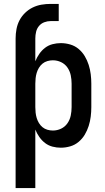

<svg xmlns="http://www.w3.org/2000/svg" viewBox="-20 -749 540 984"><path d="M60 215V-552Q60 -576 64.5 -600Q69 -624 80 -645Q91 -666 108.5 -683Q126 -700 147.5 -710.5Q169 -721 192.5 -725Q216 -729 240 -729H281V-641H240Q223 -641 207 -635Q191 -629 180 -616Q169 -603 165 -586Q161 -569 161 -552V-435Q169 -455 181.5 -473Q194 -491 211 -504Q228 -517 249 -522.5Q270 -528 292 -528Q316 -528 340 -521Q364 -514 383 -498Q402 -482 414.5 -461Q427 -440 434.5 -416.5Q442 -393 445 -368.5Q448 -344 448 -320V-200Q448 -176 445 -151.5Q442 -127 434.5 -103.5Q427 -80 414.5 -59Q402 -38 383 -22Q364 -6 340 1Q316 8 292 8Q270 8 249 2.5Q228 -3 211 -16Q194 -29 181.5 -47Q169 -65 161 -85V215ZM251 -80Q273 -80 293 -89.5Q313 -99 325.5 -117Q338 -135 342.5 -156.5Q347 -178 347 -200V-320Q347 -342 342.5 -363.5Q338 -385 325.5 -403Q313 -421 293 -430.5Q273 -440 251 -440Q237 -440 223 -436Q209 -432 198 -423Q187 -414 179.5 -401.5Q172 -389 168 -375.5Q164 -362 162.5 -348Q161 -334 161 -320V-200Q161 -186 162.5 -172Q164 -158 168 -144.5Q172 -131 179.5 -118.5Q187 -106 198 -97Q209 -88 223 -84Q237 -80 251 -80Z"/></svg>

Font: Iosevka SS04 Semibold
Style: Regular
Weight: 600
Monospace: yes
Designer: Belleve Invis
Foundry: Belleve Invis
Version: Version 19.0.0; ttfautohint (v1.8.4)